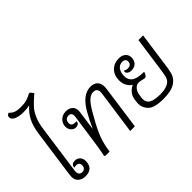

<svg xmlns="http://www.w3.org/2000/svg" viewBox="-140 -1428 1892 1892"><g transform="rotate(-45 806.0 -482.5)"><path d="M141 -139Q136 -109 136 -94Q136 -72 147.5 -59.5Q159 -47 180 -47Q203 -47 215 -60.5Q227 -74 227 -97Q227 -117 216 -127.5Q205 -138 187 -138Q169 -138 155 -134L156 -141Q158 -159 171 -169.5Q184 -180 207 -180Q240 -180 261 -158Q282 -136 282 -100Q282 -49 255 -22Q228 5 174 5Q129 5 100 -20Q71 -45 71 -89Q71 -103 76 -138L143 -617Q157 -716 189.5 -776.5Q222 -837 275 -883Q241 -874 190 -874Q127 -874 89 -891.5Q51 -909 51 -940Q51 -966 81 -974Q98 -953 126 -940.5Q154 -928 206 -928Q255 -928 283.5 -936.5Q312 -945 340 -959Q353 -967 360 -967Q367 -967 370.5 -964Q374 -961 380 -953L396 -932L371 -910Q326 -871 297 -839Q268 -807 244 -754.5Q220 -702 209 -624Z M931 -487Q931 -479 929 -459L865 0H800L864 -455Q866 -469 866 -476Q866 -530 815 -530Q779 -530 746 -500Q713 -470 676 -407Q604 -285 568.5 -204Q533 -123 520 -42L513 0H459Q451 0 448 -4Q445 -8 446 -18Q447 -24 453 -50Q459 -76 464 -112L516 -474Q518 -490 518 -496Q518 -515 508 -526.5Q498 -538 478 -538Q453 -538 439.5 -522.5Q426 -507 426 -481Q426 -463 438.5 -452.5Q451 -442 470 -442H494Q494 -423 481.5 -412.5Q469 -402 447 -402Q420 -402 399 -424.5Q378 -447 378 -481Q378 -526 409.5 -556Q441 -586 489 -586Q531 -586 557 -563.5Q583 -541 583 -499Q583 -494 581 -476L553 -275Q594 -365 634 -435Q720 -586 831 -586Q878 -586 904.5 -560.5Q931 -535 931 -487Z M1556 -576 1515 -284 1509 -241Q1499 -159 1488 -118.5Q1477 -78 1449 -50Q1414 -15 1365 -3Q1316 9 1255 9Q1195 9 1147.5 -3Q1100 -15 1074 -50Q1060 -70 1052.5 -89.5Q1045 -109 1045 -134Q1045 -148 1050 -185Q1057 -232 1082.5 -261Q1108 -290 1140 -304Q1114 -319 1094.5 -351.5Q1075 -384 1075 -430Q1075 -502 1117.5 -544Q1160 -586 1226 -586Q1270 -586 1296 -563Q1322 -540 1322 -504Q1322 -461 1297.5 -436.5Q1273 -412 1230 -412Q1206 -412 1189.5 -424Q1173 -436 1173 -451Q1173 -458 1176 -465Q1196 -452 1220 -452Q1245 -452 1258 -464.5Q1271 -477 1271 -500Q1271 -517 1259.5 -527.5Q1248 -538 1229 -538Q1186 -538 1163 -506Q1140 -474 1140 -423Q1140 -370 1178.5 -343Q1217 -316 1303 -316Q1311 -316 1307 -303.5Q1303 -291 1292.5 -278.5Q1282 -266 1274 -266Q1263 -266 1245 -271Q1217 -279 1195 -279Q1166 -279 1143 -252Q1120 -225 1115 -184Q1110 -154 1110 -135Q1110 -118 1114 -106Q1118 -94 1127 -83Q1143 -64 1178.5 -54.5Q1214 -45 1260 -45Q1357 -45 1398 -83Q1418 -101 1426 -134Q1434 -167 1444 -239L1450 -284L1491 -576Z"/></g></svg>

Font: Krub
Style: Italic
Weight: 400
Italic angle: -8°
Designer: Ekaluck Peanpanawate
Foundry: Cadson Demak Co.,Ltd.
Version: Version 1.000; ttfautohint (v1.6)